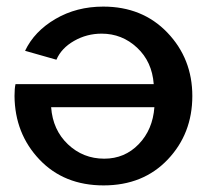

<svg xmlns="http://www.w3.org/2000/svg" viewBox="-20 -552 635 582"><path d="M24 -261Q24 -284 27 -297H446Q441 -365 395.5 -407.5Q350 -450 288 -450Q243 -450 204.5 -428Q166 -406 151 -371L56 -398Q84 -457 148 -494.5Q212 -532 293 -532Q412 -532 487.5 -453Q563 -374 563 -261Q563 -147 488.5 -68.5Q414 10 294 10Q174 10 99.5 -68.5Q25 -147 24 -261ZM296 -71Q358 -71 400.5 -115Q443 -159 448 -227H135Q140 -158 186 -114.5Q232 -71 296 -71Z"/></svg>

Font: Raleway-v4020 SemiBold
Style: Regular
Weight: 600
Designer: Matt McInerney, Pablo Impallari, Rodrigo Fuenzalida
Foundry: Matt McInerney, Pablo Impallari, Rodrigo Fuenzalida
Version: Version 4.020;PS 004.020;hotconv 1.0.88;makeotf.lib2.5.64775